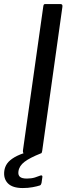

<svg xmlns="http://www.w3.org/2000/svg" viewBox="-52 -762 361 952"><path d="M247.5 -742Q260.2 -742 257.2 -726.6L157.3 -14.3Q156 -4.8 153.1 -2.4Q150.3 0 139.8 0H75.2Q65.8 0 63.3 -4.3Q60.8 -8.6 61.8 -16.5L162.7 -730.8Q163.9 -738.2 166 -740.1Q168 -742 173.9 -742ZM-30.7 85.4Q-28 65.3 -16.6 48.9Q-5.2 32.6 19.8 17.8Q44.8 3.1 87.2 -9.4L149.7 -1.1Q95.4 20.5 69.1 40.7Q42.8 60.9 39.4 88.1Q36.9 105.6 46.6 114.5Q56.4 123.4 81.1 123.4Q104 123.4 121.1 118Q138.1 112.6 147 108.8Q153.1 106.2 156.2 108.6Q159.2 110.9 158 116.5L153.9 145.3Q152.9 149.9 150.9 153Q149 156.1 145.9 157.4Q132.1 162.1 109.5 166.2Q86.8 170.4 61.1 170.4Q9.9 170.4 -12.9 147Q-35.6 123.6 -30.7 85.4Z"/></svg>

Font: Libre Franklin Thin
Style: Italic
Weight: 100
Italic angle: -8°
Designer: Pablo Impallari, Rodrigo Fuenzalida, Nhung Nguyen
Foundry: Impallari Type
Version: Version 3.000